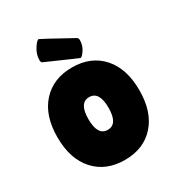

<svg xmlns="http://www.w3.org/2000/svg" viewBox="-173 -818 859 936"><g transform="rotate(-30 256.5 -350.5)"><path d="M88.5 -59Q26 -128 26 -250Q26 -372 88.5 -441Q151 -510 257 -510Q363 -510 425 -441Q487 -372 487 -250Q487 -128 425 -59Q363 10 257 10Q151 10 88.5 -59ZM257.5 -343Q201 -343 201 -251Q201 -159 257.5 -159Q314 -159 314 -251Q314 -343 257.5 -343ZM143 -605Q138 -610 138 -619Q138 -652 157 -681.5Q176 -711 186 -711Q189 -711 352 -621Q358 -615 358 -607Q358 -577 342 -553Q326 -529 317 -529Q315 -529 143 -605Z"/></g></svg>

Font: Lilita One Rus
Style: Regular
Weight: 400
Designer: Juan Montoreano
Foundry: Juan Montoreano
Version: Version 1.002